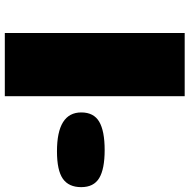

<svg xmlns="http://www.w3.org/2000/svg" viewBox="-15 -773 788 798"><g transform="rotate(90 379.0 -374.0)"><path d="M117.2 -747.6H379.9V0H117.2ZM608.9 -216.8Q447.3 -216.8 447.3 -317.9Q447.3 -369.6 485.8 -392.3Q524.4 -415 603.5 -415Q682.6 -415 720.2 -392.3Q757.8 -369.6 757.8 -317.6Q757.8 -265.6 722.9 -241.2Q688 -216.8 608.9 -216.8Z"/></g></svg>

Font: Plaster
Style: Regular
Weight: 400
Designer: Eben Sorkin
Foundry: Eben Sorkin
Version: Version 1.007